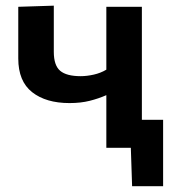

<svg xmlns="http://www.w3.org/2000/svg" viewBox="-20 -522 612 678"><path d="M355.5 0V-186Q328.5 -174 296.8 -166Q265 -158 225.5 -158Q142.5 -158 93.5 -196.5Q44.5 -235 44.5 -315.5V-498L170 -502V-339Q170 -291 192.5 -272Q215 -253 265 -253Q286.5 -253 311 -258.5Q335.5 -264 355.5 -276V-498H481V-99H556V135.5H446.5L442 0Z"/></svg>

Font: Heraclito SemiBold
Style: Regular
Weight: 600
Designer: Kostas Bartsokas (font) & Cristiano Sobral (main changes)
Foundry: Kostas Bartsokas (font) & Cristiano Sobral (main changes)
Version: Version 1.00;July 8, 2020;FontCreator 13.0.0.2655 64-bit